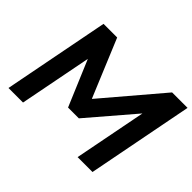

<svg xmlns="http://www.w3.org/2000/svg" viewBox="-143 -947 1194 1194"><g transform="rotate(45 454.5 -350.0)"><path d="M34 0 170 -700H290L448 -320H450L773 -700H909L773 0H642L735 -477L477 -176H382L255 -477L162 0Z"/></g></svg>

Font: REM Medium Medium
Style: Italic
Weight: 500
Italic angle: -11°
Version: Version 1.005;gftools[0.9.28]